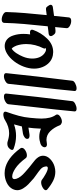

<svg xmlns="http://www.w3.org/2000/svg" viewBox="646 -1564 917 2249"><g transform="rotate(90 1104.5 -439.5)"><path d="M395 -599Q403 -586 403 -577Q403 -555 375 -551L340 -547Q291 -540 288 -540Q271 -380 261 -262Q251 -144 248 -29Q247 -15 236.5 -8Q226 -1 209 -1Q179 -1 149.5 -17.5Q120 -34 121 -55Q124 -161 133 -271.5Q142 -382 157 -528L94 -520Q80 -519 72.5 -521.5Q65 -524 58 -533Q51 -542 44 -553Q36 -564 36 -575Q36 -584 43 -591Q50 -598 64 -600Q86 -603 115 -607L166 -614L184 -787Q187 -815 225 -815Q255 -815 283.5 -798.5Q312 -782 310 -761L297 -627Q325 -629 338 -631Q359 -633 370.5 -626Q382 -619 395 -599Z M666 -360Q666 -405 650.5 -442.5Q635 -480 602 -504Q580 -520 560 -520Q552 -520 540 -516Q549 -512 549 -502Q549 -496 545 -488Q522 -444 509 -392.5Q496 -341 496 -289Q496 -229 514 -175Q526 -145 539 -128Q545 -121 551 -118Q580 -138 603.5 -174Q627 -210 643 -249Q666 -303 666 -360ZM784 -381Q784 -322 761 -260Q738 -198 698 -146Q658 -94 609 -64Q563 -36 519 -36Q475 -36 442 -63Q409 -90 394 -141Q377 -193 377 -258Q377 -297 383 -334Q376 -332 362 -332Q328 -332 328 -355Q328 -363 330 -368Q364 -463 432.5 -533.5Q501 -604 590 -604Q603 -604 629 -600Q678 -590 713 -557Q748 -524 766 -477.5Q784 -431 784 -381Z M1015 -878Q1047 -878 1046 -854Q1030 -675 993 -360Q969 -145 962 -81Q960 -60 930.5 -43.5Q901 -27 873 -27Q834 -27 837 -56Q872 -400 926 -828Q928 -847 958 -862.5Q988 -878 1015 -878Z M1254 -878Q1286 -878 1285 -854Q1269 -675 1232 -360Q1208 -145 1201 -81Q1199 -60 1169.5 -43.5Q1140 -27 1112 -27Q1073 -27 1076 -56Q1111 -400 1165 -828Q1167 -847 1197 -862.5Q1227 -878 1254 -878Z M1736 -123Q1736 -107 1717 -88Q1696 -67 1663 -67Q1647 -67 1636 -71Q1583 -88 1540 -88Q1465 -88 1387 -40Q1374 -31 1355.5 -25.5Q1337 -20 1321 -20Q1306 -20 1297 -25.5Q1288 -31 1288 -43Q1288 -50 1290 -55Q1319 -136 1336.5 -201Q1354 -266 1360 -333Q1369 -423 1369 -465Q1369 -576 1326 -635Q1321 -641 1321 -651Q1321 -671 1349 -688.5Q1377 -706 1404 -706Q1422 -706 1430 -698Q1443 -693 1447 -682Q1472 -616 1516 -570.5Q1560 -525 1620 -525Q1631 -525 1653 -529Q1667 -531 1671 -531Q1688 -531 1696.5 -523.5Q1705 -516 1705 -503Q1705 -489 1693.5 -475Q1682 -461 1663 -455Q1622 -441 1581 -441Q1532 -441 1487 -461Q1485 -405 1482 -377L1475 -314Q1514 -321 1553 -326L1567 -327Q1607 -327 1607 -300Q1607 -282 1587 -268Q1567 -254 1546 -250Q1515 -244 1461 -237Q1450 -188 1437 -145Q1503 -169 1571 -169Q1646 -169 1721 -141Q1736 -136 1736 -123Z M1949 -541Q1929 -541 1929 -521Q1929 -514 1934 -497Q1941 -474 1965 -453.5Q1989 -433 2028 -406Q2060 -384 2069 -376Q2113 -338 2139 -312.5Q2165 -287 2186.5 -252.5Q2208 -218 2208 -182Q2208 -158 2196 -132Q2173 -85 2120.5 -60Q2068 -35 2009 -35Q1989 -35 1969 -38Q1833 -61 1718 -219Q1712 -228 1712 -237Q1712 -259 1741.5 -277.5Q1771 -296 1800 -296Q1822 -296 1832 -283Q1894 -199 1954 -160Q2009 -124 2047 -124Q2078 -124 2078 -151Q2078 -170 2063 -198Q2048 -225 2024 -249Q2000 -273 1963 -304L1936 -327Q1932 -331 1899 -356Q1872 -376 1853 -393Q1834 -410 1821 -430Q1804 -457 1804 -486Q1804 -531 1842.5 -568.5Q1881 -606 1931 -620Q1963 -629 1992 -629Q2046 -629 2096.5 -604Q2147 -579 2199 -535Q2208 -528 2208 -518Q2208 -499 2177 -481Q2146 -463 2116 -463Q2096 -463 2086 -472Q2067 -488 2020.5 -514.5Q1974 -541 1949 -541Z"/></g></svg>

Font: Sedgwick Ave Display
Style: Regular
Weight: 400
Designer: Kevin Burke, Pedro Vergani
Foundry: Google, Inc.
Version: Version 1.000